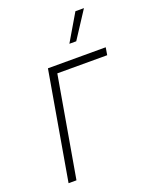

<svg xmlns="http://www.w3.org/2000/svg" viewBox="-136 -794 682 868"><g transform="rotate(-20 204.5 -360.0)"><path d="M41 0H79L163 -484H403L409 -520H131ZM293 -591 377 -720H336L260 -591Z"/></g></svg>

Font: Fixel Text 20240404 ExtraLight
Style: Italic
Weight: 200
Width: 4
Italic angle: -10°
Designer: AlfaBravo + MacPaw
Foundry: Kyrylo Tkachov, Marchela Mozhyna, Serhii Makarenko, Maria Weinstein, Zakhar Kryvoshyya
Version: Version 1.211;Glyphs 3.2 (3225)